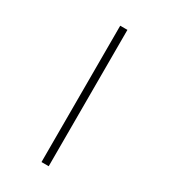

<svg xmlns="http://www.w3.org/2000/svg" viewBox="-238 -872 1075 1222"><g transform="rotate(30 300.0 -261.0)"><path d="M326 240V-762H273V240Z"/></g></svg>

Font: Noto Sans Mono UI Light
Style: Regular
Weight: 300
Designer: Monotype Design team
Foundry: Monotype Imaging Inc.
Version: 1.000